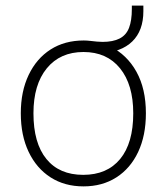

<svg xmlns="http://www.w3.org/2000/svg" viewBox="-20 -656 593 683"><path d="M277 7Q210 7 160 -25Q110 -57 82 -115.5Q54 -174 54 -253Q54 -331 82 -389.5Q110 -448 160 -480Q210 -512 278 -512Q289 -512 301.5 -510.5Q314 -509 325 -508Q336 -507 345 -507Q382 -507 405.5 -519Q429 -531 439 -557Q449 -583 449 -624V-636H490V-616Q490 -547 450.5 -508.5Q411 -470 338 -467L372 -491Q432 -461 465.5 -400.5Q499 -340 499 -253Q499 -174 471.5 -115.5Q444 -57 394 -25Q344 7 277 7ZM276 -34Q361 -34 407.5 -90.5Q454 -147 454 -253Q454 -355 407 -413Q360 -471 277 -471Q194 -471 146.5 -413Q99 -355 99 -253Q99 -147 145 -90.5Q191 -34 276 -34Z"/></svg>

Font: Muli ExtraLight
Style: Regular
Weight: 250
Designer: Vernon Adams
Foundry: Vernon Adams
Version: Version 2.100; ttfautohint (v1.8.1.43-b0c9)